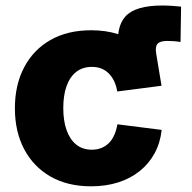

<svg xmlns="http://www.w3.org/2000/svg" viewBox="-20 -655 685 686"><path d="M418.9 -346.2 403.8 -475.1Q393.1 -558.1 428.5 -596.7Q463.9 -635.3 559.6 -635.3Q578.1 -635.3 595.9 -634Q613.8 -632.8 627 -631.3L625 -504.9Q614.7 -506.8 602.5 -507.8Q590.3 -508.8 578.1 -508.8Q551.8 -508.8 542.7 -498.3Q533.7 -487.8 538.1 -463.4L557.1 -348.6ZM305.7 10.7Q221.2 10.7 160.2 -24.4Q99.1 -59.6 66.2 -122.3Q33.2 -185.1 33.2 -268.1Q33.2 -351.6 66.2 -414.3Q99.1 -477.1 160.2 -512Q221.2 -546.9 305.7 -546.9Q358.4 -546.9 402.1 -533Q445.8 -519 478.8 -492.9Q511.7 -466.8 531.7 -430.4Q551.8 -394 557.1 -348.6L398.9 -328.1Q395.5 -349.1 387.7 -365.2Q379.9 -381.3 368.4 -392.8Q356.9 -404.3 341.8 -410.2Q326.7 -416 308.1 -416Q275.4 -416 252.7 -398.4Q230 -380.9 218 -347.9Q206.1 -314.9 206.1 -268.6Q206.1 -223.1 218 -189.7Q230 -156.2 252.7 -138.2Q275.4 -120.1 308.1 -120.1Q326.7 -120.1 342 -126.2Q357.4 -132.3 369.1 -144Q380.9 -155.8 388.4 -172.9Q396 -189.9 399.4 -210.9L557.6 -190.9Q552.7 -145 532.7 -107.9Q512.7 -70.8 479.7 -44.2Q446.8 -17.6 402.6 -3.4Q358.4 10.7 305.7 10.7Z"/></svg>

Font: Inter 18pt ExtraBold
Style: Regular
Weight: 800
Designer: Rasmus Andersson
Foundry: rsms
Version: Version 4.001;git-66647c0bb